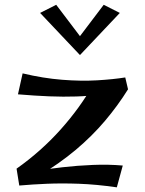

<svg xmlns="http://www.w3.org/2000/svg" viewBox="-20 -773 604 802"><path d="M141.5 -38 49.2 -68.5Q152 -141.2 233.2 -232Q314.5 -322.8 369.8 -420.8L514.8 -400Q472.5 -332 418.4 -268Q364.2 -204 295.8 -146.5Q227.2 -89 141.5 -38ZM468 9.5Q382.5 -2.8 310.1 -5.4Q237.8 -8 176.2 -5.4Q114.8 -2.8 60.5 2L49.2 -68.5L126.5 -58.8Q179.2 -67.2 241.2 -74.4Q303.2 -81.5 368.1 -84.1Q433 -86.8 492.8 -81.5ZM55 -379 74.5 -466.5Q160.2 -446 239.5 -439.8Q318.8 -433.5 386 -437.5Q453.2 -441.5 503.2 -449.5L514.8 -400Q458.5 -386 405.6 -378.9Q352.8 -371.8 299 -370Q245.2 -368.2 185.6 -370.6Q126 -373 55 -379ZM214.8 -753 326.5 -605.5 314 -543 147.5 -719ZM413.2 -753 480.5 -719 314 -543 301.5 -605.5Z"/></svg>

Font: Marhey Light
Style: Regular
Weight: 300
Designer: Nur Syamsi & Bustanul Arifin
Foundry: Namelatype
Version: Version 1.000